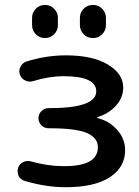

<svg xmlns="http://www.w3.org/2000/svg" viewBox="-20 -784 573 792"><path d="M112.3 -679.7V-710.9Q112.3 -732.4 127.9 -748Q143.6 -763.7 165.5 -763.7Q187.5 -763.7 203.1 -748Q218.8 -732.4 218.8 -710.9V-679.7Q218.8 -658.2 203.1 -642.6Q187.5 -627 165.5 -627Q143.6 -627 127.9 -642.6Q112.3 -658.2 112.3 -679.7ZM309.6 -680.7V-710Q309.6 -732.4 325.2 -748Q340.8 -763.7 363.3 -763.7Q385.7 -763.7 401.4 -748Q417 -732.4 417 -710V-680.7Q417 -658.2 401.4 -642.6Q385.7 -627 363.3 -627Q340.8 -627 325.2 -642.6Q309.6 -658.2 309.6 -680.7ZM381.8 -300.8Q380.9 -300.8 380.9 -299.3Q380.9 -297.9 381.8 -296.9Q427.7 -286.1 459 -252.9Q496.1 -214.8 496.1 -164.1Q496.1 -93.8 432.6 -52.7Q369.1 -11.7 252 -11.7Q168 -11.7 81.1 -38.1Q64.5 -43 56.6 -58.6Q52.7 -68.4 52.7 -78.1Q52.7 -84 54.7 -91.8Q59.6 -107.4 75.2 -115.2Q85 -120.1 94.7 -120.1Q100.6 -120.1 107.4 -118.2Q178.7 -98.6 241.2 -98.6Q244.1 -98.6 246.1 -98.6Q383.8 -98.6 383.8 -176.8Q383.8 -214.8 339.8 -234.9Q295.9 -254.9 182.6 -254.9H179.7Q163.1 -254.9 150.9 -267.1Q138.7 -279.3 138.7 -296.4Q138.7 -313.5 150.9 -325.7Q163.1 -337.9 179.7 -337.9H182.6Q377 -337.9 377 -407.2Q377 -469.7 242.2 -469.7Q182.6 -469.7 116.2 -449.2Q109.4 -447.3 102.5 -447.3Q92.8 -447.3 84 -452.1Q68.4 -459 62.5 -475.6Q59.6 -482.4 59.6 -490.2Q59.6 -499 64.5 -508.8Q72.3 -524.4 88.9 -530.3Q169.9 -555.7 252 -555.7Q362.3 -555.7 425.3 -517.6Q488.3 -479.5 488.3 -422.9Q488.3 -378.9 455.1 -344.7Q426.8 -314.5 381.8 -300.8Z"/></svg>

Font: Gen Jyuu Gothic Medium
Style: Regular
Weight: 500
Designer: [Source Han Sans]
Ryoko NISHIZUKA  (kana & ideographs); Paul D. Hunt (Latin, Greek & Cyrillic); Wenlong ZHANG  (bopomofo
Version: Version 1.002.20150607